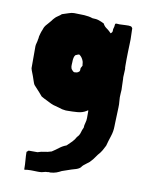

<svg xmlns="http://www.w3.org/2000/svg" viewBox="-73 -435 569 722"><g transform="rotate(10 211.5 -74.0)"><path d="M37 -271Q37 -273 40.5 -284Q44 -295 45 -296Q47 -301 48 -304.5Q49 -308 54 -315Q58 -320 64.5 -327Q71 -334 73 -337Q77 -343 82 -348Q86 -353 94 -358Q102 -363 107 -368Q121 -372 131.5 -376Q142 -380 152 -380Q172 -380 190.5 -379Q209 -378 223 -373Q238 -373 248 -369.5Q258 -366 268 -361Q273 -351 281 -345.5Q289 -340 294 -335L300 -329Q307 -334 306.5 -340Q306 -346 308 -351Q310 -357 310 -361.5Q310 -366 312 -368Q315 -369 319 -368.5Q323 -368 327 -368Q336 -368 350 -369Q364 -370 371 -368Q373 -367 375 -364.5Q377 -362 377 -361V-354Q377 -348 377.5 -338.5Q378 -329 378 -319.5Q378 -310 377.5 -301Q377 -292 377 -286Q377 -281 376.5 -269Q376 -257 376 -243.5Q376 -230 376 -219Q376 -208 377 -207Q377 -197 376 -185Q375 -173 376 -168L377 -136Q378 -129 376.5 -114Q375 -99 377 -80Q378 -73 377.5 -59.5Q377 -46 376.5 -31.5Q376 -17 375.5 -4.5Q375 8 375 13Q375 32 368.5 51.5Q362 71 357 90Q352 100 347 109Q342 118 332 129Q328 134 323 141.5Q318 149 313 154Q308 161 295.5 169.5Q283 178 278 186Q273 192 261 196Q249 200 244 201L209 213Q200 218 190.5 221.5Q181 225 167 226Q165 226 163 225.5Q161 225 159 226Q149 226 142.5 228.5Q136 231 126 231H120Q106 231 101.5 230.5Q97 230 80 231Q79 231 74 232Q69 233 69 231Q69 212 67.5 196Q66 180 66 165L73 159H107Q121 154 132.5 153Q144 152 159 147Q173 138 184.5 129Q196 120 210 115Q220 106 229 96.5Q238 87 243 77Q252 68 254.5 58Q257 48 262 38Q262 29 265 19.5Q268 10 268 0V-26Q268 -31 265 -28Q263 -27 262 -26Q248 -17 229 -15.5Q210 -14 191 -14H184Q170 -15 157 -20Q144 -23 135 -26Q126 -29 115 -35Q112 -37 106 -39.5Q100 -42 86 -50L74 -64L52 -88Q49 -93 46.5 -101Q44 -109 40 -120Q38 -126 35 -133Q32 -140 30 -148V-232Q30 -237 32.5 -245.5Q35 -254 35 -258Q35 -260 36 -262Q36 -264 36.5 -266Q37 -268 37 -271ZM191 -161Q196 -161 200.5 -162Q205 -163 210 -168Q212 -172 211.5 -176.5Q211 -181 213 -183Q218 -191 217 -193Q216 -195 216 -200Q216 -205 212.5 -212.5Q209 -220 204 -225Q199 -230 197 -230Q195 -230 184 -225Q177 -218 177 -196Q177 -194 176.5 -187Q176 -180 178 -174Q178 -172 183 -166.5Q188 -161 191 -161Z"/></g></svg>

Font: Kirang Haerang
Style: Regular
Weight: 400
Version: Version 1.00